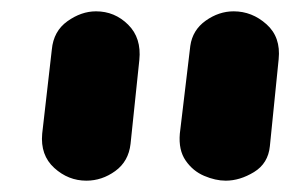

<svg xmlns="http://www.w3.org/2000/svg" viewBox="-20 -1024 513 339"><path d="M132.5 -705Q100.5 -705 75.8 -727.5Q51 -750 54.5 -788L71.5 -936.5Q74.5 -969 99 -986.5Q123.5 -1004 149.5 -1004Q182.5 -1004 206.2 -980.5Q230 -957 226 -918L210.5 -770Q207 -739 183.5 -722Q160 -705 132.5 -705ZM378.5 -705Q360.5 -705 340.5 -713.5Q320.5 -722 307.8 -740.5Q295 -759 297.5 -788L316 -943Q320 -971 343.2 -987.5Q366.5 -1004 392.5 -1004Q425 -1004 450.5 -981.2Q476 -958.5 472 -919.5L456.5 -766Q453.5 -735.5 428.5 -720.2Q403.5 -705 378.5 -705Z"/></svg>

Font: Edu SA Hand
Style: Regular
Weight: 400
Designer: Tina and Corey Anderson, Eben Sorkin, Mirko Velimirovic
Foundry: Google for Education
Version: Version 2.000